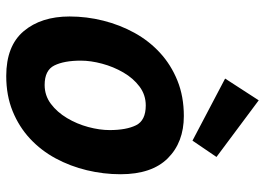

<svg xmlns="http://www.w3.org/2000/svg" viewBox="-134 -680 829 600"><g transform="rotate(90 280.0 -379.5)"><path d="M217 15Q123 15 77 -39.5Q31 -94 31 -183Q31 -236 44 -288Q57 -340 82 -385.5Q107 -431 144.5 -465.5Q182 -500 231.5 -520Q281 -540 342 -540Q424 -540 474 -490Q524 -440 524 -342Q524 -289 511.5 -237Q499 -185 474.5 -139.5Q450 -94 413 -59.5Q376 -25 327 -5Q278 15 217 15ZM245 -105Q278 -105 304 -124.5Q330 -144 348.5 -175Q367 -206 376.5 -241.5Q386 -277 386 -308Q386 -360 371 -390.5Q356 -421 309 -421Q276 -421 250 -401.5Q224 -382 206 -351Q188 -320 178.5 -284.5Q169 -249 169 -218Q169 -166 184 -135.5Q199 -105 245 -105ZM419 -567 225 -669 293 -774 470 -642Z"/></g></svg>

Font: Ubuntu Sans Mono
Style: Italic
Weight: 400
Italic angle: -13.5°
Monospace: yes
Designer: Dalton Maag Ltd
Foundry: Dalton Maag Ltd
Version: Version 1.006